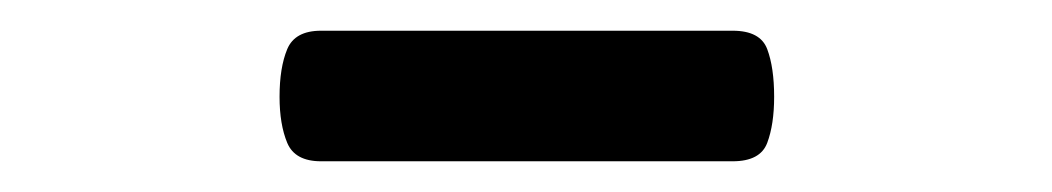

<svg xmlns="http://www.w3.org/2000/svg" viewBox="-20 -791 685 125"><path d="M189 -686Q172 -686 167 -698Q162 -710 162 -728Q162 -747 167 -759Q172 -771 189 -771H457Q475 -771 479.5 -759Q484 -747 484 -728Q484 -710 479.5 -698Q475 -686 457 -686Z"/></svg>

Font: Playwrite AR
Style: Regular
Weight: 400
Designer: Veronika Burian, José Scaglione
Foundry: TypeTogether
Version: Version 1.002